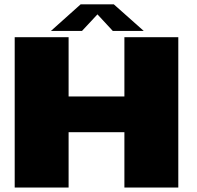

<svg xmlns="http://www.w3.org/2000/svg" viewBox="-20 -842 884 862"><path d="M46 0H288V-248.5H538.5V0H780.5V-675H538.5V-409H288V-675H46ZM208.5 -703H348L417.5 -777.5L486.5 -703H625.5L491 -822.5H342Z"/></svg>

Font: Anybody SemiExpanded Black
Style: Regular
Weight: 900
Width: 6
Version: Version 1.113;gftools[0.9.25]